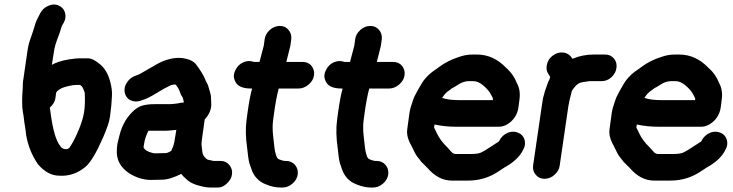

<svg xmlns="http://www.w3.org/2000/svg" viewBox="-20 -772 3278 859"><path d="M212 -482 222 -545C223 -553 225 -562 228 -572C231 -582 234 -590 236 -596C238 -602 240 -607 243 -614C246 -621 248 -629 251 -638C254 -647 256 -656 260 -662L266 -672C274 -687 275 -703 270 -718C265 -733 255 -742 241 -748C227 -754 212 -753 196 -746C180 -739 168 -728 160 -713L155 -703C146 -687 140 -673 137 -662C134 -651 131 -642 129 -636C127 -630 125 -625 123 -618C121 -611 117 -601 112 -586C107 -571 105 -557 103 -545L85 -421C84 -414 82 -405 82 -395C82 -385 82 -375 81 -365C80 -355 79 -340 79 -320C79 -300 80 -284 82 -273C84 -262 86 -251 87 -240C88 -229 90 -217 92 -206C94 -195 95 -182 97 -168C105 -120 123 -76 150 -37C179 -3 211 14 245 14C289 17 328 3 363 -26C386 -46 412 -90 442 -159C459 -198 469 -228 472 -250C475 -272 477 -288 478 -300C479 -312 480 -327 481 -345C482 -363 479 -383 474 -403C465 -439 450 -466 428 -484C407 -502 389 -511 374 -511H341C334 -511 326 -511 317 -510C276 -506 245 -498 224 -488C218 -485 213 -483 212 -482ZM338 -392C345 -388 350 -382 353 -373L359 -358C361 -325 360 -295 356 -269C352 -243 341 -209 323 -170C311 -143 299 -123 289 -109C286 -108 284 -107 283 -106C282 -105 280 -105 278 -105H267C261 -108 262 -108 256 -111L250 -118C231 -141 216 -191 206 -269C205 -278 204 -285 203 -291C217 -303 226 -317 228 -334L231 -356C232 -361 237 -366 246 -372C255 -378 269 -383 286 -387C303 -391 314 -392 321 -392Z M719 -87 673 -86C668 -86 665 -87 661 -88C641 -93 628 -101 624 -110C623 -112 623 -112 622 -113L626 -136C628 -148 633 -165 644 -187H722C726 -187 742 -188 769 -191L762 -149C761 -141 759 -130 755 -118C753 -113 751 -108 749 -104C747 -100 747 -97 746 -97C735 -90 726 -87 719 -87ZM704 32C728 32 757 23 791 6C796 13 802 19 810 26C823 40 840 49 858 55C884 63 904 67 920 67H955C968 67 981 62 994 50C1007 38 1016 24 1018 8C1020 -8 1016 -22 1006 -34C996 -46 983 -52 967 -52H942C936 -52 932 -52 930 -53C928 -54 923 -55 916 -56C909 -57 903 -61 899 -66C891 -73 886 -83 885 -94C884 -105 883 -114 882 -121C881 -128 882 -139 884 -153L896 -238C917 -260 927 -285 925 -312C925 -319 924 -326 924 -335C924 -344 922 -352 919 -362C916 -372 914 -380 912 -386C910 -392 908 -397 905 -402C902 -407 899 -413 897 -419C895 -425 890 -434 883 -446C876 -458 867 -471 857 -484C847 -497 831 -505 812 -509C782 -517 748 -513 711 -499C698 -494 677 -483 649 -466L623 -451C612 -444 604 -440 601 -439L586 -433C570 -428 558 -418 548 -403C538 -388 535 -373 538 -358C541 -343 549 -331 563 -324C577 -317 592 -316 608 -321C624 -326 636 -331 644 -335C652 -339 667 -347 688 -360C709 -373 724 -381 731 -384C738 -387 742 -390 744 -391C752 -393 760 -394 765 -394C775 -383 781 -372 784 -363C787 -354 790 -346 794 -341C798 -336 799 -331 800 -326C801 -321 802 -317 803 -314C798 -313 793 -313 789 -312C785 -311 779 -310 773 -309C767 -308 761 -308 755 -307C749 -306 738 -306 723 -306H671C651 -306 634 -304 618 -300C602 -296 585 -285 569 -268C543 -241 525 -208 515 -168C513 -162 512 -155 510 -148C508 -141 506 -133 505 -126C504 -119 503 -112 503 -105C499 -59 518 -23 559 4C590 23 622 33 656 33Z M1141 -495H1116C1099 -501 1084 -500 1068 -493C1052 -486 1041 -474 1033 -458C1025 -442 1024 -428 1030 -413C1039 -388 1063 -376 1102 -376H1108C1101 -353 1094 -316 1087 -265L1083 -235C1078 -198 1079 -155 1086 -108C1087 -99 1088 -88 1090 -73C1092 -58 1094 -48 1096 -41C1098 -34 1101 -27 1104 -18C1115 16 1136 40 1170 53C1194 63 1216 67 1236 67H1243C1259 67 1274 62 1288 50C1302 38 1310 24 1312 8C1314 -8 1310 -22 1300 -34C1290 -46 1276 -52 1260 -52H1253C1249 -52 1244 -54 1237 -56C1230 -58 1226 -60 1224 -62L1220 -66L1216 -75C1212 -87 1209 -99 1208 -110C1207 -120 1205 -138 1202 -164C1199 -190 1199 -214 1202 -235L1206 -265C1212 -309 1219 -346 1227 -376H1316C1332 -376 1347 -382 1361 -394C1375 -406 1383 -420 1385 -436C1387 -452 1383 -466 1373 -478C1363 -490 1349 -495 1333 -495H1261L1279 -567L1283 -596C1285 -612 1281 -626 1271 -638C1261 -650 1248 -656 1232 -656C1216 -656 1200 -650 1187 -638C1174 -626 1166 -612 1164 -596L1160 -567Z M1546 -495H1521C1504 -501 1489 -500 1473 -493C1457 -486 1446 -474 1438 -458C1430 -442 1429 -428 1435 -413C1444 -388 1468 -376 1507 -376H1513C1506 -353 1499 -316 1492 -265L1488 -235C1483 -198 1484 -155 1491 -108C1492 -99 1493 -88 1495 -73C1497 -58 1499 -48 1501 -41C1503 -34 1506 -27 1509 -18C1520 16 1541 40 1575 53C1599 63 1621 67 1641 67H1648C1664 67 1679 62 1693 50C1707 38 1715 24 1717 8C1719 -8 1715 -22 1705 -34C1695 -46 1681 -52 1665 -52H1658C1654 -52 1649 -54 1642 -56C1635 -58 1631 -60 1629 -62L1625 -66L1621 -75C1617 -87 1614 -99 1613 -110C1612 -120 1610 -138 1607 -164C1604 -190 1604 -214 1607 -235L1611 -265C1617 -309 1624 -346 1632 -376H1721C1737 -376 1752 -382 1766 -394C1780 -406 1788 -420 1790 -436C1792 -452 1788 -466 1778 -478C1768 -490 1754 -495 1738 -495H1666L1684 -567L1688 -596C1690 -612 1686 -626 1676 -638C1666 -650 1653 -656 1637 -656C1621 -656 1605 -650 1592 -638C1579 -626 1571 -612 1569 -596L1565 -567Z M1958 -334C1968 -350 1979 -361 1989 -367C1993 -370 1997 -373 2002 -377C2006 -379 2016 -384 2031 -394C2046 -404 2062 -409 2078 -409H2097C2113 -409 2128 -402 2144 -388C2160 -374 2171 -361 2177 -348C2179 -344 2181 -340 2183 -337C2185 -334 2186 -330 2185 -326V-324H2037C2004 -324 1977 -327 1958 -334ZM2020 -205H2212C2226 -205 2238 -209 2250 -216C2279 -234 2296 -261 2300 -295L2304 -326C2308 -355 2304 -380 2292 -401C2283 -425 2268 -448 2244 -469C2207 -508 2163 -528 2114 -528H2095C2072 -528 2052 -524 2033 -517C2001 -507 1971 -492 1944 -472C1939 -468 1934 -464 1929 -461C1907 -447 1889 -430 1874 -410C1870 -404 1862 -391 1850 -370C1838 -349 1831 -334 1828 -324C1825 -314 1822 -305 1819 -297C1816 -289 1814 -279 1812 -267L1802 -194C1799 -175 1803 -155 1814 -132C1817 -127 1822 -118 1828 -105C1834 -92 1840 -80 1847 -71C1854 -62 1860 -55 1864 -49L1893 -20C1925 17 1961 36 2002 36H2073C2125 36 2170 22 2210 -5C2232 -20 2247 -29 2253 -32C2286 -53 2308 -76 2320 -101C2329 -116 2331 -131 2327 -146C2323 -161 2313 -172 2299 -178C2285 -184 2269 -185 2252 -178C2235 -171 2222 -159 2213 -141C2213 -139 2209 -137 2201 -132C2193 -127 2182 -120 2167 -110C2152 -100 2140 -93 2131 -89C2122 -85 2106 -83 2084 -83H2019C2012 -83 2005 -86 1999 -93C1993 -100 1988 -106 1983 -111C1960 -133 1944 -155 1934 -177C1930 -186 1926 -194 1922 -201L1924 -215C1956 -208 1989 -205 2020 -205Z M2439 -418C2432 -406 2428 -393 2424 -381L2418 -364C2416 -358 2415 -351 2412 -342C2409 -333 2407 -318 2404 -298L2365 -31C2363 -15 2367 -2 2377 10C2387 22 2400 28 2416 28C2432 28 2448 22 2461 10C2474 -2 2482 -15 2484 -31L2523 -298C2525 -310 2527 -320 2529 -328C2531 -336 2533 -342 2534 -347L2538 -364C2539 -365 2540 -367 2541 -369C2542 -371 2546 -377 2554 -386C2562 -395 2571 -401 2580 -403C2589 -405 2597 -406 2604 -407C2611 -408 2615 -409 2618 -409H2671C2687 -409 2702 -414 2715 -426C2728 -438 2736 -452 2738 -468C2740 -484 2737 -498 2727 -510C2717 -522 2704 -528 2688 -528H2635C2604 -528 2572 -522 2541 -509C2531 -526 2517 -535 2500 -537C2483 -539 2468 -534 2454 -524C2440 -514 2431 -501 2427 -484C2423 -467 2425 -453 2434 -440L2439 -432C2440 -432 2440 -432 2440 -431L2441 -430Z M2863 -334C2873 -350 2884 -361 2894 -367C2898 -370 2902 -373 2907 -377C2911 -379 2921 -384 2936 -394C2951 -404 2967 -409 2983 -409H3002C3018 -409 3033 -402 3049 -388C3065 -374 3076 -361 3082 -348C3084 -344 3086 -340 3088 -337C3090 -334 3091 -330 3090 -326V-324H2942C2909 -324 2882 -327 2863 -334ZM2925 -205H3117C3131 -205 3143 -209 3155 -216C3184 -234 3201 -261 3205 -295L3209 -326C3213 -355 3209 -380 3197 -401C3188 -425 3173 -448 3149 -469C3112 -508 3068 -528 3019 -528H3000C2977 -528 2957 -524 2938 -517C2906 -507 2876 -492 2849 -472C2844 -468 2839 -464 2834 -461C2812 -447 2794 -430 2779 -410C2775 -404 2767 -391 2755 -370C2743 -349 2736 -334 2733 -324C2730 -314 2727 -305 2724 -297C2721 -289 2719 -279 2717 -267L2707 -194C2704 -175 2708 -155 2719 -132C2722 -127 2727 -118 2733 -105C2739 -92 2745 -80 2752 -71C2759 -62 2765 -55 2769 -49L2798 -20C2830 17 2866 36 2907 36H2978C3030 36 3075 22 3115 -5C3137 -20 3152 -29 3158 -32C3191 -53 3213 -76 3225 -101C3234 -116 3236 -131 3232 -146C3228 -161 3218 -172 3204 -178C3190 -184 3174 -185 3157 -178C3140 -171 3127 -159 3118 -141C3118 -139 3114 -137 3106 -132C3098 -127 3087 -120 3072 -110C3057 -100 3045 -93 3036 -89C3027 -85 3011 -83 2989 -83H2924C2917 -83 2910 -86 2904 -93C2898 -100 2893 -106 2888 -111C2865 -133 2849 -155 2839 -177C2835 -186 2831 -194 2827 -201L2829 -215C2861 -208 2894 -205 2925 -205Z"/></svg>

Font: AppleStorm
Style: XbdIta
Weight: 800
Foundry: Cannot Into Space Fonts
Version: Version 1.01